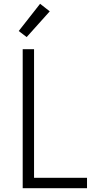

<svg xmlns="http://www.w3.org/2000/svg" viewBox="-20 -995 540 1015"><path d="M100 0V-735H160V-55H440V0ZM121 -799 79 -831 192 -975 243 -935Z"/></svg>

Font: Iosevka Custom Light
Style: Regular
Weight: 300
Monospace: yes
Designer: Belleve Invis
Foundry: Belleve Invis
Version: Version 27.3.5